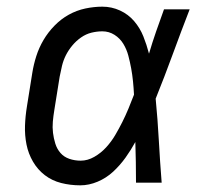

<svg xmlns="http://www.w3.org/2000/svg" viewBox="-20 -548 640 576"><path d="M221 8Q191 8 163.5 1Q136 -6 114.5 -22.5Q93 -39 79 -63Q65 -87 59.5 -114.5Q54 -142 55 -171Q56 -200 61 -230L77 -330Q81 -355 89 -380Q97 -405 110.5 -428Q124 -451 143.5 -471Q163 -491 186.5 -504Q210 -517 236 -522.5Q262 -528 287 -528Q315 -528 340 -516.5Q365 -505 382.5 -484.5Q400 -464 410 -439Q420 -414 427 -387Q437 -421 448.5 -454Q460 -487 472 -520H549Q523 -453 498.5 -386Q474 -319 447 -252Q453 -190 456.5 -126.5Q460 -63 465 0H388Q388 -31 387.5 -61.5Q387 -92 386 -122Q373 -98 356.5 -75Q340 -52 319.5 -33Q299 -14 273 -3Q247 8 221 8ZM222 -66Q243 -66 263 -77.5Q283 -89 298.5 -106Q314 -123 325.5 -142.5Q337 -162 347 -182Q357 -202 365.5 -222.5Q374 -243 382 -264Q381 -284 379 -304Q377 -324 373.5 -343Q370 -362 365 -381Q360 -400 350 -416.5Q340 -433 323.5 -443.5Q307 -454 287 -454Q271 -454 254.5 -450Q238 -446 223 -435.5Q208 -425 196.5 -411Q185 -397 177.5 -382Q170 -367 166 -350.5Q162 -334 159 -318L143 -218Q140 -200 138.5 -183Q137 -166 139 -149.5Q141 -133 146 -117Q151 -101 161.5 -89Q172 -77 188 -71.5Q204 -66 222 -66Z"/></svg>

Font: Iosevka HT Extended
Style: Italic
Weight: 400
Width: 7
Italic angle: -9°
Monospace: yes
Designer: Belleve Invis
Foundry: Belleve Invis
Version: Version 32.3.0; ttfautohint (v1.8.4)